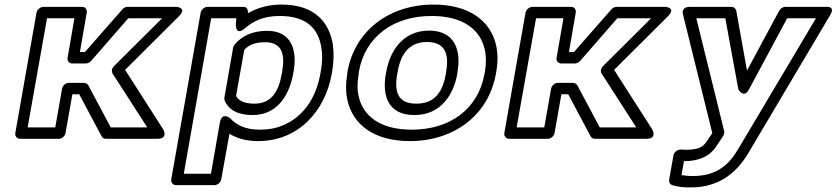

<svg xmlns="http://www.w3.org/2000/svg" viewBox="-20 -583 3664 841"><path d="M348 -220H281C266 -220 254 -206 252 -195L222 -25H101L186 -503H306L276 -330C273 -315 285 -305 296 -305H356C364 -305 374 -310 379 -316L542 -503H690L479 -293C469 -283 468 -269 473 -261L625 -25H465L367 -209C363 -216 355 -220 348 -220ZM327 -170 425 14C428 20 435 25 443 25H669C719 25 695 -16 695 -16L528 -277L764 -512C802 -550 752 -553 752 -553H538C531 -553 522 -549 516 -542L352 -355H330L360 -528C362 -539 355 -553 340 -553H170C159 -553 143 -543 140 -528L47 0C45 11 53 25 68 25H238C249 25 264 15 267 0L297 -170Z M1053 -459C1090 -491 1134 -513 1205 -513C1328 -513 1376 -453 1388 -372C1393 -342 1392 -308 1385 -270L1383 -259C1363 -148 1305 -69 1217 -33C1188 -21 1156 -15 1119 -15C1053 -15 1015 -36 988 -65C988 -65 952 -95 943 -46L904 178H785L905 -503H1015L1013 -474C1013 -474 1012 -424 1053 -459ZM1046 -553H889C878 -553 862 -543 859 -528L730 203C728 214 736 228 751 228H920C931 228 946 218 949 203L985 3C1016 22 1057 35 1110 35C1288 35 1404 -97 1433 -259L1435 -270C1442 -312 1443 -351 1438 -387C1423 -485 1358 -563 1214 -563C1155 -563 1108 -549 1066 -525C1067 -539 1063 -553 1046 -553ZM1086 -79C1201 -79 1249 -176 1264 -259L1266 -270C1281 -353 1264 -448 1150 -448C1087 -448 1039 -426 1007 -387C1004 -383 1002 -377 1001 -373L963 -156C962 -151 963 -146 964 -143C981 -102 1022 -79 1086 -79ZM1095 -129C1047 -129 1025 -143 1014 -163L1050 -365C1068 -384 1093 -398 1141 -398C1216 -398 1229 -345 1216 -270L1214 -259C1201 -183 1169 -129 1095 -129Z M1870 -513C2012 -513 2084 -451 2103 -367C2110 -338 2110 -305 2104 -269L2102 -259C2075 -105 1950 -15 1784 -15C1642 -15 1570 -77 1551 -161C1544 -190 1545 -223 1551 -259L1552 -269C1579 -423 1704 -513 1870 -513ZM2152 -259 2154 -269C2161 -311 2161 -349 2153 -385C2129 -490 2037 -563 1879 -563C1685 -563 1534 -449 1502 -269L1501 -259C1494 -217 1494 -179 1502 -143C1526 -38 1617 35 1775 35C1969 35 2120 -79 2152 -259ZM1984 -269C2000 -357 1976 -449 1859 -449C1743 -449 1687 -356 1672 -269L1670 -259C1654 -169 1676 -79 1795 -79C1912 -79 1967 -170 1983 -259ZM1934 -269 1933 -259C1919 -181 1885 -129 1804 -129C1722 -129 1706 -181 1720 -259L1722 -269C1735 -345 1771 -399 1850 -399C1930 -399 1948 -346 1934 -269Z M2490 -220H2423C2408 -220 2396 -206 2394 -195L2364 -25H2243L2328 -503H2448L2418 -330C2415 -315 2427 -305 2438 -305H2498C2506 -305 2516 -310 2521 -316L2684 -503H2832L2621 -293C2611 -283 2610 -269 2615 -261L2767 -25H2607L2509 -209C2505 -216 2497 -220 2490 -220ZM2469 -170 2567 14C2570 20 2577 25 2585 25H2811C2861 25 2837 -16 2837 -16L2670 -277L2906 -512C2944 -550 2894 -553 2894 -553H2680C2673 -553 2664 -549 2658 -542L2494 -355H2472L2502 -528C2504 -539 2497 -553 2482 -553H2312C2301 -553 2285 -543 2282 -528L2189 0C2187 11 2195 25 2210 25H2380C2391 25 2406 15 2409 0L2439 -170Z M2976 123C3044 123 3093 100 3122 51L3148 12C3152 5 3153 -3 3152 -9L3030 -503H3157L3214 -192C3214 -192 3237 -148 3261 -192L3428 -503H3554L3214 69C3174 136 3123 188 3014 188C2995 188 2978 186 2965 184ZM2960 72C2949 72 2933 82 2930 97L2911 204C2909 214 2915 225 2925 228C2949 236 2975 238 3005 238C3136 238 3210 167 3257 89L3617 -518C3640 -557 3600 -553 3600 -553H3419C3410 -553 3399 -546 3393 -536L3252 -274L3205 -536C3203 -544 3195 -553 3184 -553H3002C2960 -553 2972 -518 2972 -518L3100 0L3080 30C3062 58 3046 73 2985 73C2979 73 2970 72 2960 72Z"/></svg>

Font: Asimov
Style: XWidOuIt
Weight: 500
Designer: Google
Version: Version 2.000980; 2014